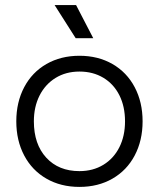

<svg xmlns="http://www.w3.org/2000/svg" viewBox="-20 -720 624 754"><path d="M44 -243.5Q44 -318.8 75 -377.5Q106 -436.2 162.4 -468.6Q218.8 -501 292 -501Q365.2 -501 421.6 -468.6Q478 -436.2 509 -377.5Q540 -318.8 540 -243.5Q540 -168.2 509 -109.5Q478 -50.8 421.6 -18.4Q365.2 14 292 14Q218.8 14 162.4 -18.4Q106 -50.8 75 -109.5Q44 -168.2 44 -243.5ZM113 -243.5Q113 -153.8 161.6 -100.9Q210.2 -48 292 -48Q345.2 -48 385.9 -72.8Q426.5 -97.5 448.8 -141.8Q471 -186 471 -243.5Q471 -301.8 448.8 -346Q426.5 -390.2 385.9 -414.6Q345.2 -439 292 -439Q238.8 -439 198.1 -413.9Q157.5 -388.8 135.2 -344.5Q113 -300.2 113 -243.5ZM346.2 -570H277.2L194.5 -700H278.8Z"/></svg>

Font: Space Grotesk Variable
Style: Regular
Weight: 400
Designer: Florian Karsten (Space Grotesk), Colophon Foundry (Space Mono)
Foundry: Florian Karsten
Version: Version 1.106